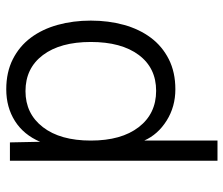

<svg xmlns="http://www.w3.org/2000/svg" viewBox="-72 -510 732 629"><g transform="rotate(-90 294.5 -196.0)"><path d="M82 150V-530H142L144 -431Q167 -485 212 -513.5Q257 -542 316 -542Q372 -542 414.5 -520.5Q457 -499 485 -461.5Q513 -424 527 -373.5Q541 -323 541 -265Q541 -207 527 -156.5Q513 -106 485 -68.5Q457 -31 414.5 -9.5Q372 12 316 12Q259 12 213.5 -16.5Q168 -45 148 -90V150ZM311 -51Q386 -51 428.5 -108Q471 -165 471 -265Q471 -365 428 -422Q385 -479 310 -479Q236 -479 192 -422Q148 -365 148 -265Q148 -165 192 -108Q236 -51 311 -51Z"/></g></svg>

Font: Geist Light
Style: Regular
Weight: 400
Designer: Basement.studio, Andrés Briganti, Mateo Zaragoza
Foundry: Basement.studio, Vercel, Andrés Briganti, Guido Ferreyra, Mateo Zaragoza
Version: Version 1.401